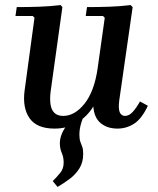

<svg xmlns="http://www.w3.org/2000/svg" viewBox="-20 -497 622 757"><path d="M326 -72Q308 -38 300.5 -13Q293 12 293 33Q293 52 297 62.5Q301 73 304.5 82.5Q308 92 308 110Q308 143 293 167Q278 191 254.5 208.5Q231 226 207 240L188 217Q204 201 217.5 184.5Q231 168 231 144Q231 123 223.5 106Q216 89 216 68Q216 34 242.5 -2Q269 -38 314 -72ZM532 -97 563 -80Q539 -29 509 -9.5Q479 10 443 10Q403 10 377 -11.5Q351 -33 348 -77Q323 -37 284.5 -13.5Q246 10 195 10Q125 10 96.5 -31Q68 -72 77 -140L116 -427L109 -434H41L46 -469Q89 -469 134 -470.5Q179 -472 219 -477L226 -469L180 -139Q176 -110 179 -87Q182 -64 194.5 -52Q207 -40 229 -40Q275 -40 313.5 -88.5Q352 -137 365 -228L393 -427L386 -434H318L323 -469Q366 -469 410.5 -470.5Q455 -472 495 -477L503 -469L450 -100Q446 -67 452.5 -53.5Q459 -40 473 -40Q489 -40 503.5 -56Q518 -72 532 -97Z"/></svg>

Font: Brygada 1918 SemiBold
Style: Italic
Weight: 600
Italic angle: -8°
Designer: Mateusz Machalski | Borys Kosmynka | Przemek Hoffer
Foundry: NIEPODLEGLA 2018
Version: Version 3.006